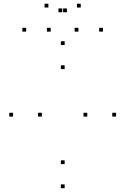

<svg xmlns="http://www.w3.org/2000/svg" viewBox="-20 -969 660 1011"><path d="M320.4 -732V-752H300.4V-732ZM48.8 -355.2V-375.2H28.8V-355.2ZM320.4 21.9V1.9H300.4V21.9ZM591.2 -355.2V-375.2H571.2V-355.2ZM320.4 -104.9V-124.9H300.4V-104.9ZM200.4 -355.2V-375.2H180.4V-355.2ZM320.4 -605.2V-625.2H300.4V-605.2ZM439.6 -355.2V-375.2H419.6V-355.2ZM247 -802.5V-822.5H227V-802.5ZM332.3 -904.5V-924.5H312.3V-904.5ZM307.7 -904.5V-924.5H287.7V-904.5ZM393 -802.5V-822.5H373V-802.5ZM522.2 -802.5V-822.5H502.2V-802.5ZM405.2 -929.4V-949.4H385.2V-929.4ZM234.8 -929.4V-949.4H214.8V-929.4ZM117.8 -802.5V-822.5H97.8V-802.5Z"/></svg>

Font: Monaspace Neon Dots Var
Style: Regular
Weight: 400
Designer: Riley Cran and the Lettermatic Team
Version: Version 1.100 (Monaspace Neon Dots)